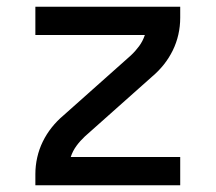

<svg xmlns="http://www.w3.org/2000/svg" viewBox="-20 -550 640 570"><path d="M332 -234 268 -296 368 -385Q382 -398 393 -413Q404 -428 410 -446Q410 -446 410 -446Q410 -446 410 -446H85V-530H515V-497Q515 -472 509.5 -447.5Q504 -423 493 -400.5Q482 -378 466.5 -358.5Q451 -339 432 -323Q432 -323 432 -323Q432 -323 432 -323ZM85 0V-33Q85 -58 90.5 -82.5Q96 -107 107 -129.5Q118 -152 133.5 -171.5Q149 -191 168 -207Q168 -207 168 -207Q168 -207 168 -207L268 -296L332 -234L232 -145Q218 -132 207 -117Q196 -102 190 -84Q190 -84 190 -84Q190 -84 190 -84H515V0Z"/></svg>

Font: Iosevka Curly Medium Extended
Style: Regular
Weight: 500
Width: 7
Monospace: yes
Designer: Belleve Invis
Foundry: Belleve Invis
Version: Version 11.1.0; ttfautohint (v1.8.3)